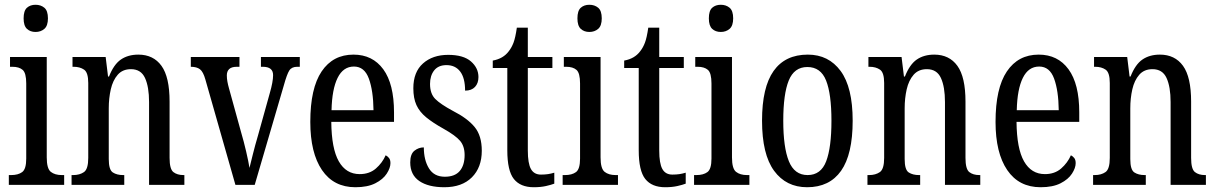

<svg xmlns="http://www.w3.org/2000/svg" viewBox="-20 -775 5098 805"><path d="M129 -641Q107 -641 93 -654Q79 -667 79 -698Q79 -730 93 -742.5Q107 -755 129 -755Q151 -755 166 -742.5Q181 -730 181 -698Q181 -667 166 -654Q151 -641 129 -641ZM17 0V-41H27Q56 -41 73 -53.5Q90 -66 90 -110V-425Q90 -469 75 -482Q60 -495 32 -495H22V-536H176V-115Q176 -68 193 -54.5Q210 -41 239 -41H249V0Z M280 0V-41H287Q314 -41 332 -53.5Q350 -66 350 -113V-427Q350 -471 332.5 -483Q315 -495 289 -495H284V-536H423L433 -454H437Q457 -505 487 -525.5Q517 -546 560 -546Q623 -546 657 -499Q691 -452 691 -349V-113Q691 -66 707 -53.5Q723 -41 749 -41H753V0H605V-347Q605 -411 588 -448Q571 -485 529 -485Q494 -485 473.5 -461.5Q453 -438 444.5 -400.5Q436 -363 436 -321V-108Q436 -63 453 -52Q470 -41 496 -41H501V0Z M841 -442Q832 -474 818.5 -484.5Q805 -495 780 -495V-536H984V-495H973Q951 -495 941 -485.5Q931 -476 931 -459Q931 -446 933.5 -432.5Q936 -419 940 -405L991 -220Q1002 -183 1012 -140Q1022 -97 1026 -71Q1031 -91 1040 -127.5Q1049 -164 1062 -208L1111 -384Q1125 -432 1125 -460Q1125 -495 1082 -495H1074V-536H1237V-495H1226Q1203 -495 1193 -479.5Q1183 -464 1170 -417L1048 0H967Z M1470 10Q1379 10 1330 -62Q1281 -134 1281 -264Q1281 -405 1328.5 -475.5Q1376 -546 1462 -546Q1542 -546 1587 -484.5Q1632 -423 1632 -304V-264H1369Q1370 -152 1400.5 -98.5Q1431 -45 1488 -45Q1529 -45 1556 -68.5Q1583 -92 1597 -124Q1605 -120 1611 -112.5Q1617 -105 1617 -91Q1617 -71 1601.5 -47Q1586 -23 1553.5 -6.5Q1521 10 1470 10ZM1546 -313Q1545 -395 1526.5 -445.5Q1508 -496 1464 -496Q1419 -496 1395.5 -448.5Q1372 -401 1370 -313Z M1843 10Q1776 10 1738 -16Q1700 -42 1700 -94Q1700 -129 1717.5 -143Q1735 -157 1757 -157Q1757 -104 1778.5 -69Q1800 -34 1845 -34Q1887 -34 1907.5 -58Q1928 -82 1928 -125Q1928 -162 1909 -184.5Q1890 -207 1840 -235Q1795 -260 1767 -283Q1739 -306 1726 -334.5Q1713 -363 1713 -405Q1713 -473 1753.5 -509Q1794 -545 1859 -545Q1923 -545 1954.5 -517.5Q1986 -490 1986 -452Q1986 -426 1971.5 -410.5Q1957 -395 1930 -395Q1930 -448 1909.5 -475Q1889 -502 1852 -502Q1818 -502 1800.5 -480Q1783 -458 1783 -423Q1783 -382 1805 -360Q1827 -338 1879 -310Q1940 -279 1970 -242.5Q2000 -206 2000 -143Q2000 -73 1958.5 -31.5Q1917 10 1843 10Z M2218 10Q2162 10 2134.5 -24.5Q2107 -59 2107 -145V-490H2046V-521Q2090 -529 2113 -560Q2125 -575 2133 -596Q2141 -617 2147 -659H2193V-536H2296V-490H2193V-144Q2193 -90 2206 -66.5Q2219 -43 2248 -43Q2265 -43 2278 -45Q2291 -47 2304 -51V-5Q2291 0 2269 5Q2247 10 2218 10Z M2451 -641Q2429 -641 2415 -654Q2401 -667 2401 -698Q2401 -730 2415 -742.5Q2429 -755 2451 -755Q2473 -755 2488 -742.5Q2503 -730 2503 -698Q2503 -667 2488 -654Q2473 -641 2451 -641ZM2339 0V-41H2349Q2378 -41 2395 -53.5Q2412 -66 2412 -110V-425Q2412 -469 2397 -482Q2382 -495 2354 -495H2344V-536H2498V-115Q2498 -68 2515 -54.5Q2532 -41 2561 -41H2571V0Z M2769 10Q2713 10 2685.5 -24.5Q2658 -59 2658 -145V-490H2597V-521Q2641 -529 2664 -560Q2676 -575 2684 -596Q2692 -617 2698 -659H2744V-536H2847V-490H2744V-144Q2744 -90 2757 -66.5Q2770 -43 2799 -43Q2816 -43 2829 -45Q2842 -47 2855 -51V-5Q2842 0 2820 5Q2798 10 2769 10Z M3002 -641Q2980 -641 2966 -654Q2952 -667 2952 -698Q2952 -730 2966 -742.5Q2980 -755 3002 -755Q3024 -755 3039 -742.5Q3054 -730 3054 -698Q3054 -667 3039 -654Q3024 -641 3002 -641ZM2890 0V-41H2900Q2929 -41 2946 -53.5Q2963 -66 2963 -110V-425Q2963 -469 2948 -482Q2933 -495 2905 -495H2895V-536H3049V-115Q3049 -68 3066 -54.5Q3083 -41 3112 -41H3122V0Z M3364 10Q3276 10 3225.5 -59Q3175 -128 3175 -269Q3175 -409 3223.5 -477.5Q3272 -546 3367 -546Q3454 -546 3504.5 -477.5Q3555 -409 3555 -269Q3555 -128 3506.5 -59Q3458 10 3364 10ZM3366 -41Q3422 -41 3444 -99Q3466 -157 3466 -269Q3466 -381 3443.5 -437.5Q3421 -494 3365 -494Q3310 -494 3287 -437.5Q3264 -381 3264 -269Q3264 -157 3287.5 -99Q3311 -41 3366 -41Z M3617 0V-41H3624Q3651 -41 3669 -53.5Q3687 -66 3687 -113V-427Q3687 -471 3669.5 -483Q3652 -495 3626 -495H3621V-536H3760L3770 -454H3774Q3794 -505 3824 -525.5Q3854 -546 3897 -546Q3960 -546 3994 -499Q4028 -452 4028 -349V-113Q4028 -66 4044 -53.5Q4060 -41 4086 -41H4090V0H3942V-347Q3942 -411 3925 -448Q3908 -485 3866 -485Q3831 -485 3810.5 -461.5Q3790 -438 3781.5 -400.5Q3773 -363 3773 -321V-108Q3773 -63 3790 -52Q3807 -41 3833 -41H3838V0Z M4343 10Q4252 10 4203 -62Q4154 -134 4154 -264Q4154 -405 4201.5 -475.5Q4249 -546 4335 -546Q4415 -546 4460 -484.5Q4505 -423 4505 -304V-264H4242Q4243 -152 4273.5 -98.5Q4304 -45 4361 -45Q4402 -45 4429 -68.5Q4456 -92 4470 -124Q4478 -120 4484 -112.5Q4490 -105 4490 -91Q4490 -71 4474.5 -47Q4459 -23 4426.5 -6.5Q4394 10 4343 10ZM4419 -313Q4418 -395 4399.5 -445.5Q4381 -496 4337 -496Q4292 -496 4268.5 -448.5Q4245 -401 4243 -313Z M4563 0V-41H4570Q4597 -41 4615 -53.5Q4633 -66 4633 -113V-427Q4633 -471 4615.5 -483Q4598 -495 4572 -495H4567V-536H4706L4716 -454H4720Q4740 -505 4770 -525.5Q4800 -546 4843 -546Q4906 -546 4940 -499Q4974 -452 4974 -349V-113Q4974 -66 4990 -53.5Q5006 -41 5032 -41H5036V0H4888V-347Q4888 -411 4871 -448Q4854 -485 4812 -485Q4777 -485 4756.5 -461.5Q4736 -438 4727.5 -400.5Q4719 -363 4719 -321V-108Q4719 -63 4736 -52Q4753 -41 4779 -41H4784V0Z"/></svg>

Font: Noto Serif Khmer ExtraCondensed
Style: Regular
Weight: 400
Width: 2
Designer: Danh Hong and the Monotype Design Team
Foundry: Monotype Imaging Inc.
Version: Version 2.004; ttfautohint (v1.8.4.7-5d5b)